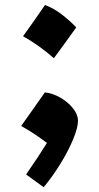

<svg xmlns="http://www.w3.org/2000/svg" viewBox="-20 -680 403 779"><path d="M162.6 -659.7Q198.1 -646.3 229.8 -622.1Q261.5 -597.9 289.4 -568.9Q267.4 -538.3 244.8 -506.9Q222.3 -475.5 198.6 -443.8Q171.2 -468 140.1 -490.5Q108.9 -513.1 73.5 -533Q97.1 -565.2 119.1 -596.9Q141.2 -628.6 162.6 -659.7ZM162.1 -305.2Q195.3 -301.3 226.1 -283.2Q256.8 -265.1 276.6 -240Q296.4 -214.8 296.4 -189.9Q296.4 -162.6 277.3 -116.2Q258.3 -69.8 226.6 -17.8Q194.8 34.2 157.2 79.6L85.9 27.8Q111.8 -9.8 132.1 -40.3Q152.3 -70.8 170.4 -100.1Q143.1 -120.6 118.2 -137.2Q93.3 -153.8 65.9 -168.9Q90.8 -204.1 114.5 -237.5Q138.2 -271 162.1 -305.2Z"/></svg>

Font: Pinar-DS2-FD ExtraBold
Style: Regular
Weight: 800
Designer: Amin Abedi
Version: Version 3.000